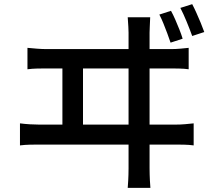

<svg xmlns="http://www.w3.org/2000/svg" viewBox="-20 -857 1040 923"><path d="M802 -805Q812 -787 822.5 -763Q833 -739 842.5 -715Q852 -691 858 -671L800 -652Q793 -673 784 -697Q775 -721 765.5 -744.5Q756 -768 746 -787ZM904 -837Q914 -818 924.5 -794.5Q935 -771 945 -747Q955 -723 962 -703L904 -684Q892 -717 877 -753.5Q862 -790 847 -819ZM702 -774Q701 -747 700 -728.5Q699 -710 699 -700Q699 -693 699 -656.5Q699 -620 699 -563Q699 -506 699 -440Q699 -374 699 -307.5Q699 -241 699 -184.5Q699 -128 699 -91.5Q699 -55 699 -49Q699 -42 699.5 -17.5Q700 7 703 46H594Q597 7 597.5 -16.5Q598 -40 598 -47Q598 -53 598 -90Q598 -127 598 -184Q598 -241 598 -308Q598 -375 598 -442Q598 -509 598 -566Q598 -623 598 -659Q598 -695 598 -700Q598 -711 597 -728Q596 -745 594 -774ZM280 -231V-571H379V-231ZM76 -264Q99 -261 123 -259.5Q147 -258 168 -258H824Q848 -258 870 -260Q892 -262 911 -264V-158Q890 -161 865 -161.5Q840 -162 824 -162H168Q147 -162 123.5 -161.5Q100 -161 76 -158ZM112 -627Q134 -625 158 -623Q182 -621 205 -621H800Q825 -621 846.5 -623Q868 -625 887 -627V-524Q866 -527 840.5 -527.5Q815 -528 800 -528H205Q183 -528 159 -527.5Q135 -527 112 -524Z"/></svg>

Font: Noto Sans KR Medium
Style: Regular
Weight: 500
Designer: Ryoko NISHIZUKA  (kana, bopomofo & ideographs); Paul D. Hunt (Latin, Greek & Cyrillic); Sandoll Communications , Soo-you
Foundry: Adobe
Version: Version 2.004-H2;hotconv 1.0.118;makeotfexe 2.5.65603